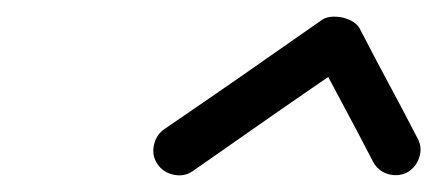

<svg xmlns="http://www.w3.org/2000/svg" viewBox="-20 -589 522 229"><path d="M168 -393Q161 -403 163.5 -415.5Q166 -428 176 -435Q223 -467 270.5 -500Q318 -533 365 -566Q374 -571 389 -568Q404 -564 409 -555Q426 -522 443.5 -489.5Q461 -457 478 -424Q484 -413 480 -401Q476 -389 465 -383Q454 -378 442.5 -381.5Q431 -385 425 -396Q408 -429 390.5 -461.5Q373 -494 356 -527Q354 -531 362 -531Q370 -531 379 -529Q389 -527 396.5 -523Q404 -519 399 -516Q352 -484 304.5 -451Q257 -418 210 -385Q200 -378 187.5 -380.5Q175 -383 168 -393Z"/></svg>

Font: FRB American Cursive Guidelines Arrows
Style: Bold Italic
Weight: 700
Italic angle: -25°
Version: Version 2.0;Modular Font Editor K font №1